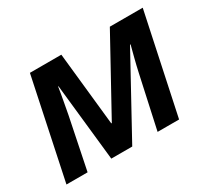

<svg xmlns="http://www.w3.org/2000/svg" viewBox="-112 -724 986 905"><g transform="rotate(-30 381.0 -271.0)"><path d="M17 0H132L189 -279C197 -324 207 -373 214 -420H216L261 0H375L606 -421H609C600 -386 586 -335 575 -284L513 0H630L745 -542H566L347 -144H344L302 -542H131Z"/></g></svg>

Font: Noto Sans SemiBold
Style: Italic
Weight: 600
Italic angle: -12°
Designer: Monotype Design Team
Foundry: Monotype Imaging Inc.
Version: Version 2.013